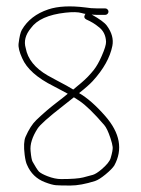

<svg xmlns="http://www.w3.org/2000/svg" viewBox="-20 -612 437 594"><path d="M208.6 -311C214.6 -307 220.2 -303.3 225.6 -300C245.4 -286.8 271 -261.8 302.6 -225C308.8 -217.8 315.1 -204.5 321.6 -185C325.6 -173 327.9 -163.7 328.6 -157C329.2 -150.4 327.1 -138.9 322.3 -122.7C319.4 -113.1 310 -101.5 294.1 -88C283.1 -78.7 274.1 -73 267.1 -71C260.1 -69 250.1 -66.3 237.1 -63C224.1 -59.7 201.4 -58 169.1 -58C156.2 -58 142 -61 126.6 -67C114.6 -71.7 105.9 -76.3 100.6 -81C95.7 -86.5 89.1 -96.8 80.8 -111.8C78.2 -116.4 76.2 -127.5 74.6 -145C72.5 -165.4 79.7 -188.4 96.1 -214C103.8 -226.1 130.1 -249.5 175.1 -284.5C190.1 -296.2 201.2 -305 208.6 -311ZM244.6 -569C243.2 -567.7 242.6 -566.7 242.6 -566C239.2 -560 240.6 -555.3 246.6 -552C262 -545.1 274.7 -537.5 284.6 -529C299.4 -518.4 307.2 -503 308.1 -482.8C308.4 -474.7 304 -460 294.7 -438.9C286.9 -420.8 278.6 -406.3 270.1 -395.5C265.1 -389.2 259.2 -382.5 252.6 -375.5C245.9 -368.5 238.6 -361.7 230.6 -355L206.6 -335C196.2 -341.6 179 -351.1 155.1 -363.5C145.4 -368.5 136.2 -373.5 127.6 -378.5C88.4 -401.1 65.7 -429.3 59.6 -463C53.3 -484 58.6 -504.6 75.6 -525C94.1 -551 129.7 -566.9 182.3 -572.8C204.8 -575.3 221.6 -574.9 232.8 -571.6C238.7 -569.9 242.6 -569 244.6 -569ZM224.6 -324C243.6 -338.8 257.7 -351.3 267.1 -361.5C300.2 -397.8 320.4 -433.9 327.6 -470C331.7 -490.7 326 -511.7 310.4 -532.8C303.6 -542 288 -553.4 263.6 -567C270.2 -566.3 275.9 -566 280.6 -566H305.6C308.2 -566 310.6 -567 312.6 -569C314.6 -571 315.6 -573.3 315.6 -576C315.6 -578.7 314.6 -581 312.6 -583C310.6 -585 308.2 -586 305.6 -586H280.6C267.9 -586 255.6 -587 243.6 -589C197 -594.8 159 -592.8 129.6 -583C92.1 -570.5 64.7 -549.3 47.5 -519.4C43.4 -512.4 40.1 -498.3 37.5 -477.2C36.2 -465.9 39.9 -450.9 48.6 -432C62.4 -399.8 94.7 -370.9 145.6 -345.5C155.6 -340.5 164.1 -336 171.1 -332C178.1 -328 184.2 -324.7 189.6 -322C183.6 -316.7 171.1 -306.8 152.2 -292.3C133.3 -277.9 113.4 -260.7 92.3 -240.6C80.2 -229 69.1 -211.7 59 -188.7C54 -177.2 53.1 -158.6 56.3 -133C58.2 -118.3 60.6 -108 63.6 -102C74.6 -76.2 92.9 -58.4 118.6 -48.5C133.2 -42.8 144.7 -39.7 153.1 -39C161.4 -38.3 176.4 -38 197.9 -38C219.5 -38 244.9 -42.7 274.1 -52C282.4 -54.7 293.2 -61.5 306.6 -72.5C319.9 -83.5 328.9 -92.7 333.6 -100C360.7 -149.7 351.3 -200.7 305.6 -253C276.7 -286 249.7 -309.6 224.6 -324Z"/></svg>

Font: Proton
Style: RgCnd
Weight: 500
Version: Version 1.017